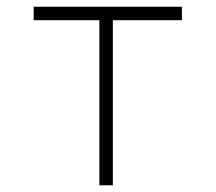

<svg xmlns="http://www.w3.org/2000/svg" viewBox="-20 -550 640 570"><path d="M275 -490H80V-530H520V-490H315V0H275Z"/></svg>

Font: Fliege Mono Thin
Style: Regular
Weight: 100
Version: Version 0.020;Glyphs 3.3 (3306)